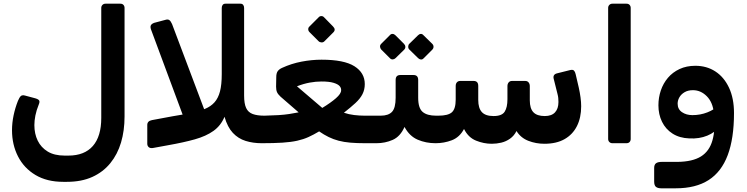

<svg xmlns="http://www.w3.org/2000/svg" viewBox="-20 -770 4044 1039"><path d="M322 214Q234 214 172 177Q110 140 77.5 76.5Q45 13 45 -65Q45 -105 53.5 -145.5Q62 -186 77 -224Q85 -243 92.5 -250Q100 -257 115 -253L171 -238Q188 -233 192 -226Q196 -219 190 -205Q177 -173 171.5 -145Q166 -117 166 -93Q166 -46 184 -9Q202 28 238 50Q274 72 330 72H350Q437 72 482.5 20Q528 -32 528 -132V-727Q528 -737 534.5 -743.5Q541 -750 551 -750H631Q642 -750 648 -743.5Q654 -737 654 -727V-140Q654 -63 635 1Q616 65 577 113Q538 161 479.5 187.5Q421 214 342 214Z M807 31Q792 33 784.5 26Q777 19 777 8V-94Q777 -115 802 -120L915 -141Q971 -150 1014.5 -159Q1058 -168 1089.5 -181Q1121 -194 1141 -216.5Q1161 -239 1170.5 -275.5Q1180 -312 1180 -369V-727Q1180 -737 1185 -743.5Q1190 -750 1200 -750H1281Q1291 -750 1296 -743.5Q1301 -737 1301 -727V-253Q1301 -209 1312 -185.5Q1323 -162 1347.5 -153Q1372 -144 1411 -144Q1426 -144 1426 -129V-25Q1426 5 1396 5Q1349 5 1309 -7.5Q1269 -20 1240 -51Q1211 -82 1195 -138Q1175 -90 1135 -61.5Q1095 -33 1034.5 -16Q974 1 889 16ZM992 -86 797 -611Q792 -626 797 -634Q802 -642 813 -646L873 -662Q888 -667 896 -661.5Q904 -656 911 -640L1107 -120Z M1396 5Q1389 5 1385 1.5Q1381 -2 1381 -12V-118Q1381 -132 1389 -138Q1397 -144 1411 -144Q1454 -145 1486.5 -147Q1519 -149 1545 -153Q1571 -157 1596 -162L1498 -247Q1484 -260 1479 -271.5Q1474 -283 1474 -301L1475 -353Q1475 -374 1483 -385Q1491 -396 1507 -403Q1557 -426 1612 -436.5Q1667 -447 1720 -447Q1842 -447 1898 -411.5Q1954 -376 1954 -315Q1954 -285 1941.5 -260.5Q1929 -236 1903.5 -212.5Q1878 -189 1841 -160Q1867 -151 1896.5 -147.5Q1926 -144 1954 -144H2031Q2047 -144 2047 -129V-26Q2047 5 2015 5H1956Q1911 5 1876 2Q1841 -1 1812.5 -8.5Q1784 -16 1758.5 -28.5Q1733 -41 1707 -59Q1677 -41 1649.5 -28.5Q1622 -16 1588.5 -8.5Q1555 -1 1508.5 2Q1462 5 1396 5ZM1724 -186Q1770 -214 1798 -238.5Q1826 -263 1826 -281Q1827 -294 1817.5 -304.5Q1808 -315 1784.5 -322Q1761 -329 1720 -329Q1689 -329 1656 -323Q1623 -317 1587 -303ZM1735 -546Q1729 -540 1719.5 -540.5Q1710 -541 1704 -547L1655 -596Q1648 -603 1648 -612Q1648 -621 1655 -627L1704 -676Q1710 -683 1719 -683Q1728 -683 1734 -676L1782 -627Q1799 -610 1784 -595Z M2017 5Q2002 5 2002 -10V-114Q2002 -144 2032 -144H2040Q2082 -144 2101.5 -165Q2121 -186 2121 -241V-337Q2121 -364 2146 -364H2218Q2243 -364 2243 -337V-241Q2243 -185 2267 -164.5Q2291 -144 2340 -144H2352Q2367 -144 2367 -129V-25Q2367 5 2337 5Q2285 5 2240.5 -14Q2196 -33 2169 -83Q2146 -31 2105 -13Q2064 5 2017 5ZM2120 -455Q2114 -449 2105 -448.5Q2096 -448 2089 -456L2043 -502Q2037 -509 2036.5 -517.5Q2036 -526 2043 -533L2089 -579Q2096 -587 2104.5 -586.5Q2113 -586 2120 -579L2166 -533Q2173 -526 2173.5 -517Q2174 -508 2167 -501ZM2273 -455Q2266 -447 2257.5 -448Q2249 -449 2242 -456L2195 -502Q2189 -508 2189 -517.5Q2189 -527 2195 -533L2242 -579Q2249 -586 2257 -586.5Q2265 -587 2272 -579L2319 -533Q2326 -526 2326 -517Q2326 -508 2319 -501Z M2641 8Q2598 8 2556 -9Q2514 -26 2491 -72Q2467 -27 2425 -11Q2383 5 2337 5Q2322 5 2322 -10V-114Q2322 -144 2352 -144Q2405 -144 2425.5 -162.5Q2446 -181 2446 -231V-305Q2446 -317 2452.5 -324.5Q2459 -332 2471 -332H2543Q2568 -332 2568 -305V-229Q2568 -185 2587.5 -163.5Q2607 -142 2651 -142Q2696 -142 2711 -165.5Q2726 -189 2726 -233V-304Q2726 -316 2732.5 -324Q2739 -332 2751 -332H2822Q2834 -332 2840.5 -324Q2847 -316 2847 -304V-227Q2847 -183 2866.5 -162.5Q2886 -142 2928 -142Q2965 -142 2983.5 -162Q3002 -182 3002 -218Q3002 -229 3001 -239.5Q3000 -250 2997 -261L2977 -341Q2973 -354 2977.5 -362Q2982 -370 2994 -373L3066 -391Q3080 -394 3086 -388Q3092 -382 3095 -369L3112 -296Q3118 -269 3121.5 -243Q3125 -217 3125 -195Q3125 -133 3102 -87.5Q3079 -42 3035 -17Q2991 8 2926 8Q2880 8 2839 -8Q2798 -24 2775 -61Q2762 -35 2740 -19.5Q2718 -4 2692.5 2Q2667 8 2641 8Z M3294 5Q3284 5 3277.5 -1.5Q3271 -8 3271 -18V-727Q3271 -737 3277.5 -743.5Q3284 -750 3294 -750H3370Q3381 -750 3387 -743.5Q3393 -737 3393 -727V-18Q3393 -8 3387 -1.5Q3381 5 3370 5Z M3558 249Q3540 249 3530 241.5Q3520 234 3520 212V139Q3520 121 3530 113.5Q3540 106 3562 106H3647Q3728 105 3773.5 76.5Q3819 48 3835.5 -11Q3852 -70 3847 -161L3952 -158Q3952 -21 3918 69.5Q3884 160 3814.5 204.5Q3745 249 3637 249ZM3843 -159Q3837 -217 3804.5 -249.5Q3772 -282 3730 -282Q3703 -282 3684.5 -271Q3666 -260 3656.5 -243.5Q3647 -227 3647 -209Q3647 -179 3670.5 -163Q3694 -147 3727 -147Q3770 -147 3808 -162Q3846 -177 3861 -196L3872 -85Q3851 -54 3807.5 -36Q3764 -18 3710 -21Q3657 -23 3619.5 -47Q3582 -71 3562.5 -111Q3543 -151 3543 -200Q3543 -242 3556 -280.5Q3569 -319 3594.5 -349Q3620 -379 3657.5 -396.5Q3695 -414 3743 -414Q3804 -414 3851 -383.5Q3898 -353 3925 -295.5Q3952 -238 3952 -158Z"/></svg>

Font: Rubik Light SemiBold
Style: Regular
Weight: 600
Version: Version 2.300;gftools[0.9.30]